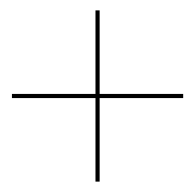

<svg xmlns="http://www.w3.org/2000/svg" viewBox="-20 -470 376 370"><path d="M172 -289V-450H164V-289H3V-281H164V-120H172V-281H333V-289Z"/></svg>

Font: Picaflor 96 pt
Style: Regular
Weight: 400
Designer: Ariel Martín Pérez
Foundry: Tunera Type Foundry
Version: Version 1.000;hotconv 1.0.109;makeotfexe 2.5.65596